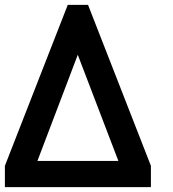

<svg xmlns="http://www.w3.org/2000/svg" viewBox="-46 -765 707 785"><path d="M-26 0V-87L231 -745H314L571 -87V0ZM107 -107H438L272 -541Z"/></svg>

Font: Plus Jakarta Display Medium
Style: Italic
Weight: 500
Italic angle: -12°
Designer: Gumpita Rahayu
Foundry: Tokotype Studio
Version: Version 1.000